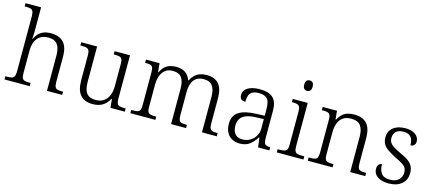

<svg xmlns="http://www.w3.org/2000/svg" viewBox="-55 -1297 4171 1844"><g transform="rotate(15 2030.5 -375.0)"><path d="M17 0V-32H33Q62 -32 79.5 -36.5Q97 -41 105 -56.5Q113 -72 113 -105V-655Q113 -689 104.5 -704Q96 -719 79.5 -723.5Q63 -728 37 -728H22V-760H177V-514Q177 -500 176 -485.5Q175 -471 174 -460Q173 -449 173 -446H177Q189 -474 209.5 -496.5Q230 -519 260.5 -531.5Q291 -544 334 -544Q416 -544 459.5 -499.5Q503 -455 503 -355V-105Q503 -72 510.5 -56.5Q518 -41 535 -36.5Q552 -32 580 -32H590V0H439V-352Q439 -424 411.5 -461Q384 -498 319 -498Q274 -498 242 -478Q210 -458 193.5 -420Q177 -382 177 -326V-102Q177 -70 185 -55.5Q193 -41 210.5 -36.5Q228 -32 256 -32H267V0Z M894 10Q813 10 771.5 -37Q730 -84 730 -185V-433Q730 -466 721.5 -480.5Q713 -495 696 -499.5Q679 -504 650 -504H636V-536H794V-186Q794 -142 804 -107.5Q814 -73 840 -54.5Q866 -36 912 -36Q962 -36 994 -59.5Q1026 -83 1041.5 -122Q1057 -161 1057 -210V-431Q1057 -464 1049.5 -479.5Q1042 -495 1024.5 -499.5Q1007 -504 978 -504H968V-536H1121V-102Q1121 -71 1129 -56Q1137 -41 1154 -36.5Q1171 -32 1196 -32H1213V0H1070L1062 -86H1057Q1031 -37 991 -13.5Q951 10 894 10Z M1268 0V-32H1285Q1314 -32 1331 -36.5Q1348 -41 1355 -56.5Q1362 -72 1362 -105V-433Q1362 -466 1355 -480.5Q1348 -495 1331.5 -499.5Q1315 -504 1290 -504H1280V-536H1415L1423 -450H1428Q1445 -486 1467.5 -506.5Q1490 -527 1518.5 -535.5Q1547 -544 1579 -544Q1618 -544 1646 -533Q1674 -522 1693 -500.5Q1712 -479 1722 -449H1728Q1744 -482 1766.5 -503Q1789 -524 1818.5 -534Q1848 -544 1885 -544Q1964 -544 2004 -497.5Q2044 -451 2044 -355V-105Q2044 -72 2051.5 -56.5Q2059 -41 2076 -36.5Q2093 -32 2121 -32H2127V0H1980V-354Q1980 -423 1954 -460.5Q1928 -498 1866 -498Q1819 -498 1790.5 -477Q1762 -456 1749.5 -419.5Q1737 -383 1737 -340V-105Q1737 -72 1744 -56.5Q1751 -41 1768 -36.5Q1785 -32 1814 -32H1822V0H1673V-354Q1673 -423 1647 -460.5Q1621 -498 1557 -498Q1511 -498 1482 -474Q1453 -450 1439.5 -411Q1426 -372 1426 -326V-102Q1426 -70 1434 -55.5Q1442 -41 1459.5 -36.5Q1477 -32 1506 -32H1517V0Z M2356 10Q2315 10 2281 -7Q2247 -24 2227.5 -59.5Q2208 -95 2208 -148Q2208 -228 2264.5 -265.5Q2321 -303 2438 -307L2521 -310V-372Q2521 -411 2514 -441Q2507 -471 2483 -488.5Q2459 -506 2411 -506Q2368 -506 2345 -491.5Q2322 -477 2314 -451Q2306 -425 2306 -391Q2278 -391 2264 -403.5Q2250 -416 2250 -446Q2250 -475 2268.5 -497Q2287 -519 2324 -531.5Q2361 -544 2413 -544Q2504 -544 2544.5 -503.5Q2585 -463 2585 -379V-112Q2585 -80 2590 -62.5Q2595 -45 2608 -38.5Q2621 -32 2646 -32H2650V0H2538L2526 -94H2521Q2505 -69 2483.5 -45Q2462 -21 2432 -5.5Q2402 10 2356 10ZM2371 -35Q2415 -35 2449 -55.5Q2483 -76 2502 -110Q2521 -144 2521 -181V-277L2447 -274Q2381 -272 2343 -256Q2305 -240 2289 -212Q2273 -184 2273 -145Q2273 -113 2283.5 -88Q2294 -63 2315.5 -49Q2337 -35 2371 -35Z M2724 0V-32H2744Q2773 -32 2790.5 -36.5Q2808 -41 2816 -55.5Q2824 -70 2824 -102V-431Q2824 -465 2816 -480Q2808 -495 2791.5 -499.5Q2775 -504 2749 -504H2739V-536H2888V-105Q2888 -72 2896 -56.5Q2904 -41 2921.5 -36.5Q2939 -32 2968 -32H2989V0ZM2852 -646Q2834 -646 2822 -657.5Q2810 -669 2810 -698Q2810 -728 2822 -739Q2834 -750 2852 -750Q2869 -750 2881 -739Q2893 -728 2893 -698Q2893 -669 2881 -657.5Q2869 -646 2852 -646Z M3032 0V-32H3046Q3076 -32 3093 -36.5Q3110 -41 3118 -56.5Q3126 -72 3126 -105V-433Q3126 -466 3118 -480.5Q3110 -495 3094 -499.5Q3078 -504 3052 -504H3037V-536H3179L3187 -452H3192Q3213 -489 3236.5 -509Q3260 -529 3288.5 -536.5Q3317 -544 3352 -544Q3434 -544 3476 -498Q3518 -452 3518 -353V-105Q3518 -72 3525 -56.5Q3532 -41 3549 -36.5Q3566 -32 3594 -32H3604V0H3454V-354Q3454 -420 3427 -459Q3400 -498 3332 -498Q3278 -498 3247 -473.5Q3216 -449 3203 -409.5Q3190 -370 3190 -326V-102Q3190 -70 3198 -55.5Q3206 -41 3223 -36.5Q3240 -32 3269 -32H3279V0Z M3839 10Q3786 10 3752 -4.5Q3718 -19 3701.5 -42.5Q3685 -66 3685 -96Q3685 -117 3692 -129.5Q3699 -142 3709 -147Q3719 -152 3729 -152Q3729 -98 3753 -63Q3777 -28 3842 -28Q3898 -28 3927.5 -57.5Q3957 -87 3957 -130Q3957 -155 3948 -172.5Q3939 -190 3915 -206.5Q3891 -223 3846 -244Q3792 -271 3758.5 -294Q3725 -317 3709.5 -344.5Q3694 -372 3694 -412Q3694 -473 3739 -508.5Q3784 -544 3859 -544Q3906 -544 3936 -530Q3966 -516 3980.5 -494.5Q3995 -473 3995 -449Q3995 -426 3982.5 -412Q3970 -398 3946 -398Q3946 -455 3922 -481Q3898 -507 3851 -507Q3798 -507 3774.5 -482.5Q3751 -458 3751 -420Q3751 -392 3764.5 -372Q3778 -352 3806 -335.5Q3834 -319 3876 -299Q3928 -276 3958 -253Q3988 -230 4000.5 -203Q4013 -176 4013 -140Q4013 -69 3965 -29.5Q3917 10 3839 10Z"/></g></svg>

Font: Noto Serif Gujarati Light
Style: Regular
Weight: 300
Version: Version 2.102